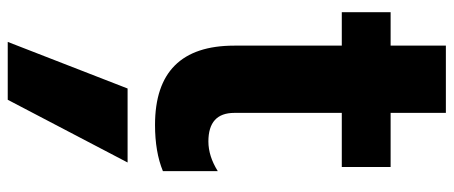

<svg xmlns="http://www.w3.org/2000/svg" viewBox="-360 -397 1179 499"><g transform="rotate(90 229.5 -147.5)"><path d="M11.7 -446.3V-573.2H98.6V-716.8H273.4V-573.2H414.1V-446.3H273.4V-167Q273.4 -99.6 347.7 -99.6Q385.7 -99.6 424.8 -124V18.6Q375 39.1 304.7 39.1Q98.6 39.1 98.6 -167V-446.3ZM88.9 421.9 210 110.4H402.3L239.3 421.9Z"/></g></svg>

Font: GenEi M Gothic v2 Heavy
Style: Regular
Weight: 800
Version: Version 2.0